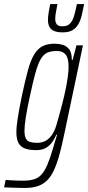

<svg xmlns="http://www.w3.org/2000/svg" viewBox="-68 -734 436 949"><path d="M55 195Q40 195 24 194.5Q8 194 -10.5 193.5Q-29 193 -48 192L-40 155Q-31 156 -17 157Q-3 158 13.5 158.5Q30 159 47 159Q79 159 101 152Q123 145 138.5 127Q154 109 167 78Q180 47 194 -1Q197 -13 203.5 -33Q210 -53 214 -68H210Q200 -44 186.5 -27Q173 -10 155 -1Q137 8 111 8Q77 8 55.5 0Q34 -8 23.5 -27Q13 -46 13 -80Q13 -109 20 -152.5Q27 -196 39 -255Q56 -335 70 -386.5Q84 -438 102 -466.5Q120 -495 144 -506.5Q168 -518 202 -518Q223 -518 242 -512.5Q261 -507 274 -490.5Q287 -474 287 -438H291L310 -510H342L252 -82Q239 -19 226.5 27.5Q214 74 199 106.5Q184 139 164.5 158Q145 177 118.5 186Q92 195 55 195ZM115 -28Q139 -28 156.5 -37.5Q174 -47 187.5 -65.5Q201 -84 210 -113Q216 -133 224 -162Q232 -191 240.5 -224Q249 -257 256 -290.5Q263 -324 267 -353.5Q271 -383 271 -403Q271 -447 256.5 -464.5Q242 -482 213 -482Q185 -482 166.5 -474Q148 -466 134 -443Q120 -420 107.5 -375Q95 -330 79 -255Q66 -196 59.5 -154.5Q53 -113 53 -89Q53 -63 59.5 -50Q66 -37 80 -32.5Q94 -28 115 -28ZM242 -574Q214 -574 198 -581.5Q182 -589 175.5 -603Q169 -617 169 -636Q169 -652 172.5 -672Q176 -692 180 -714H216Q212 -693 208.5 -674Q205 -655 205 -641Q205 -623 213 -613.5Q221 -604 240 -604Q264 -604 277 -616.5Q290 -629 297.5 -653.5Q305 -678 312 -714H348Q342 -683 336 -658Q330 -633 319 -614Q308 -595 290 -584.5Q272 -574 242 -574Z"/></svg>

Font: Saira UltraCondensed ExtraLight
Style: Italic
Weight: 250
Width: 1
Italic angle: -12°
Designer: Hector Gatti with collaboration of the Omnibus-Type team
Foundry: Omnibus-Type
Version: Version 1.101